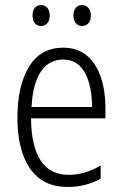

<svg xmlns="http://www.w3.org/2000/svg" viewBox="-20 -731 485 761"><path d="M230 -542Q288 -542 325.5 -509.5Q363 -477 380.5 -422.5Q398 -368 398 -303V-262H103Q104 -152 141 -95Q178 -38 252 -38Q316 -38 379 -75V-23Q350 -7 318 1.5Q286 10 248 10Q180 10 136 -24Q92 -58 70.5 -120Q49 -182 49 -264Q49 -391 95 -466.5Q141 -542 230 -542ZM230 -495Q175 -495 142.5 -448Q110 -401 105 -307H345Q345 -359 333 -402Q321 -445 295.5 -470Q270 -495 230 -495ZM109 -670Q109 -689 118 -700Q127 -711 143 -711Q158 -711 167.5 -700Q177 -689 177 -670Q177 -650 167.5 -639Q158 -628 143 -628Q127 -628 118 -639Q109 -650 109 -670ZM271 -670Q271 -689 280.5 -700Q290 -711 305 -711Q320 -711 330 -700Q340 -689 340 -670Q340 -650 330.5 -639Q321 -628 305 -628Q290 -628 280.5 -639Q271 -650 271 -670Z"/></svg>

Font: Noto Sans Myanmar UI Condensed Light
Style: Regular
Weight: 300
Width: 3
Designer: Monotype Design Team
Foundry: Monotype Imaging Inc.
Version: Version 2.103; ttfautohint (v1.8.4.7-5d5b)